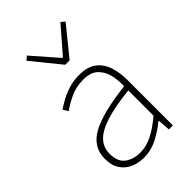

<svg xmlns="http://www.w3.org/2000/svg" viewBox="-240 -906 1016 1016"><g transform="rotate(-45 268.0 -397.5)"><path d="M218 13Q177 13 142.5 -2Q108 -17 87 -48.5Q66 -80 66 -130Q66 -218 149 -263.5Q232 -309 410 -329Q412 -372 402.5 -412.5Q393 -453 365 -480Q337 -507 282 -507Q226 -507 181 -485Q136 -463 110 -443L92 -472Q109 -484 137.5 -500Q166 -516 203.5 -528Q241 -540 284 -540Q346 -540 381.5 -512.5Q417 -485 431.5 -440Q446 -395 446 -341V0H416L411 -70H408Q368 -37 319.5 -12Q271 13 218 13ZM221 -20Q268 -20 313 -42.5Q358 -65 410 -109V-298Q296 -286 228.5 -263.5Q161 -241 132 -208.5Q103 -176 103 -131Q103 -70 138 -45Q173 -20 221 -20ZM270 -630 140 -790 161 -808 285 -666H289L412 -808L433 -790L303 -630Z"/></g></svg>

Font: Noto Sans JP
Style: Regular
Weight: 100
Designer: Ryoko NISHIZUKA 西塚涼子 (kana, bopomofo & ideographs); Paul D. Hunt (Latin, Greek & Cyrillic); Sandoll Communications 산돌커뮤니
Foundry: Adobe
Version: Version 2.004;hotconv 1.0.118;makeotfexe 2.5.65603